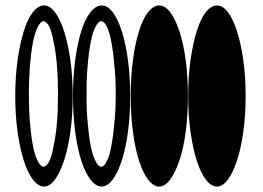

<svg xmlns="http://www.w3.org/2000/svg" viewBox="-20 -675 966 705"><path d="M777 -655Q755 -655 735.5 -630Q716 -605 702 -559.5Q688 -514 679.5 -453.5Q671 -393 671 -323Q671 -252 679.5 -191.5Q688 -131 702 -86.5Q716 -42 735.5 -16Q755 10 777 10Q798 10 817 -16Q836 -42 850.5 -86.5Q865 -131 873.5 -191.5Q882 -252 882 -323Q882 -393 873.5 -453.5Q865 -514 850.5 -559.5Q836 -605 817 -630Q798 -655 777 -655ZM565 -655Q543 -655 523.5 -630Q504 -605 490 -559.5Q476 -514 468 -453.5Q460 -393 460 -323Q460 -252 468 -191.5Q476 -131 490 -86.5Q504 -42 523.5 -16Q543 10 565 10Q586 10 605 -16Q624 -42 639 -86.5Q654 -131 662 -191.5Q670 -252 670 -323Q670 -393 662 -453.5Q654 -514 639 -559.5Q624 -605 605 -630Q586 -655 565 -655ZM353 -655Q332 -655 312 -630Q292 -605 278 -559.5Q264 -514 256 -453.5Q248 -393 248 -323Q248 -252 256 -191.5Q264 -131 278 -86.5Q292 -42 312 -16Q332 10 353 10Q375 10 394 -16Q413 -42 427.5 -86.5Q442 -131 450 -191.5Q458 -252 458 -323Q458 -393 450 -453.5Q442 -514 427.5 -559.5Q413 -605 394 -630Q375 -655 353 -655ZM351 -597Q363 -597 372 -577Q383 -556 389 -520Q396 -484 400 -435Q405 -386 405 -330Q405 -272 400 -224Q396 -176 389 -140Q383 -103 372 -83Q363 -63 351 -63Q341 -63 331 -83Q320 -103 313 -140Q306 -176 302 -224Q297 -272 298 -330Q297 -386 302 -435Q306 -484 313 -520Q320 -556 331 -577Q341 -597 351 -597ZM142 -655Q120 -655 100.5 -630Q81 -605 67 -559.5Q53 -514 44.5 -453.5Q36 -393 36 -323Q36 -252 44.5 -191.5Q53 -131 67 -86.5Q81 -42 100.5 -16Q120 10 142 10Q163 10 182 -16Q201 -42 215.5 -86.5Q230 -131 238.5 -191.5Q247 -252 247 -323Q247 -393 238.5 -453.5Q230 -514 215.5 -559.5Q201 -605 182 -630Q163 -655 142 -655ZM139 -597Q151 -597 161 -577Q171 -556 177 -520Q185 -484 189 -435Q193 -386 193 -330Q193 -272 189 -224Q185 -176 177 -140Q171 -103 161 -83Q151 -63 139 -63Q130 -63 119 -83Q108 -103 101 -140Q94 -176 90 -224Q86 -272 86 -330Q86 -386 90 -435Q94 -484 101 -520Q108 -556 119 -577Q130 -597 139 -597Z"/></svg>

Font: binaryh115
Style: Book
Weight: 400
Designer: Jelle Bosma - Monotype Design Team
Foundry: Monotype Imaging Inc.
Version: Version 2.003